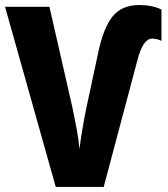

<svg xmlns="http://www.w3.org/2000/svg" viewBox="-20 -741 666 761"><path d="M583 -588Q602 -588 620 -579V-703Q584 -721 532 -721Q462 -721 426 -675.5Q390 -630 370 -536L322 -312Q316 -284 307.5 -234.5Q299 -185 295 -150Q292 -187 283.5 -232Q275 -277 267 -315L176 -714H0L201 0H391L525 -504Q547 -588 583 -588Z"/></svg>

Font: Noto Sans Display SemiCondensed Extra
Style: Regular
Weight: 800
Width: 4
Designer: Monotype Design Team
Foundry: Monotype Imaging Inc.
Version: Version 1.900